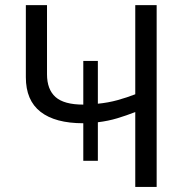

<svg xmlns="http://www.w3.org/2000/svg" viewBox="-20 -734 733 754"><path d="M595.2 -713.9V0H511.2V-293.9Q476.1 -280.3 440.4 -269.5Q404.8 -258.8 364.3 -253.9V-102.5H307.1V-250Q196.8 -250 139.2 -294.9Q81.5 -339.8 81.5 -430.7V-713.9H164.6V-442.4Q164.6 -382.8 198 -353Q231.4 -323.2 307.1 -323.2V-494.6H364.3V-326.7Q404.8 -330.6 441.7 -340.8Q478.5 -351.1 511.2 -363.8V-713.9Z"/></svg>

Font: Open Sans
Style: Regular
Weight: 400
Designer: Monotype Design Team
Foundry: Monotype Imaging Inc.
Version: Version 3.000; ttfautohint (v1.8.4)